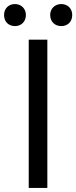

<svg xmlns="http://www.w3.org/2000/svg" viewBox="-41 -929 377 949"><path d="M101 0H193V-733H101ZM33 -800C64 -800 87 -822 87 -855C87 -886 64 -909 33 -909C1 -909 -21 -886 -21 -855C-21 -822 1 -800 33 -800ZM262 -800C294 -800 316 -822 316 -855C316 -886 294 -909 262 -909C230 -909 207 -886 207 -855C207 -822 230 -800 262 -800Z"/></svg>

Font: Noto Sans CJK HK
Style: Regular
Weight: 400
Designer: Ryoko NISHIZUKA 西塚涼子 (kana, bopomofo & ideographs); Paul D. Hunt (Latin, Greek & Cyrillic); Sandoll Communications 산돌커뮤니
Foundry: Adobe
Version: Version 2.004;hotconv 1.0.118;makeotfexe 2.5.65603